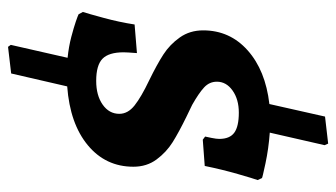

<svg xmlns="http://www.w3.org/2000/svg" viewBox="-204 -494 857 490"><g transform="rotate(90 225.0 -249.5)"><path d="M277 -297Q318 -277 343.5 -261Q369 -245 387.5 -220Q406 -195 406 -161Q406 -90 351 -44.5Q296 1 201 8L168 151L100 159L95 152L128 7Q99 4 74.5 -2.5Q50 -9 35.5 -14Q21 -19 17 -21L11 -32Q15 -44 26 -84.5Q37 -125 43 -164L116 -170Q114 -144 114 -136Q114 -98 130.5 -82Q147 -66 187 -66Q224 -66 247.5 -82.5Q271 -99 271 -125Q271 -147 249.5 -164Q228 -181 186 -201Q145 -221 119.5 -237.5Q94 -254 76 -279.5Q58 -305 58 -339Q58 -407 109 -452.5Q160 -498 246 -508L278 -650L347 -658L351 -649L319 -509Q360 -506 397.5 -498Q435 -490 435 -489L440 -478Q436 -467 424.5 -427Q413 -387 404 -343L337 -338L329 -344Q330 -348 332.5 -360.5Q335 -373 335 -380Q335 -407 319 -418.5Q303 -430 268 -430Q234 -430 211.5 -414Q189 -398 189 -374Q189 -355 203.5 -341.5Q218 -328 248 -311Q256 -307 263.5 -303.5Q271 -300 277 -297Z"/></g></svg>

Font: Alegreya SC
Style: Bold Italic
Weight: 700
Italic angle: -7°
Designer: Juan Pablo del Peral
Foundry: Huerta Tipografica
Version: Version 2.007; ttfautohint (v1.6)